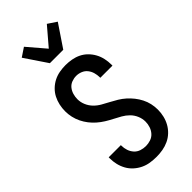

<svg xmlns="http://www.w3.org/2000/svg" viewBox="-308 -1048 1115 1115"><g transform="rotate(-45 250.0 -490.5)"><path d="M249 8Q223 8 197.5 4Q172 0 149 -11Q126 -22 106.5 -39.5Q87 -57 74.5 -79.5Q62 -102 56 -127Q50 -152 50 -178V-187H150V-182Q150 -162 156.5 -142.5Q163 -123 176.5 -108Q190 -93 209.5 -86.5Q229 -80 249 -80Q269 -80 288.5 -86.5Q308 -93 321.5 -108Q335 -123 341.5 -142.5Q348 -162 348 -182Q348 -207 338 -230.5Q328 -254 310.5 -271.5Q293 -289 271 -301.5Q249 -314 226.5 -325.5Q204 -337 183 -350Q162 -363 143 -379.5Q124 -396 108.5 -416Q93 -436 82 -458.5Q71 -481 65.5 -505.5Q60 -530 60 -555Q60 -580 65.5 -605Q71 -630 82.5 -652.5Q94 -675 112.5 -693Q131 -711 153.5 -722.5Q176 -734 201 -738.5Q226 -743 251 -743Q276 -743 301 -738.5Q326 -734 348.5 -723Q371 -712 389 -694Q407 -676 419 -654Q431 -632 436.5 -607Q442 -582 442 -557V-548H342V-553Q342 -572 336.5 -591Q331 -610 319 -625Q307 -640 288.5 -647.5Q270 -655 251 -655Q232 -655 213.5 -648Q195 -641 183 -626Q171 -611 165.5 -592Q160 -573 160 -554Q160 -529 170 -505.5Q180 -482 197.5 -464Q215 -446 237 -433.5Q259 -421 281 -409.5Q303 -398 324.5 -385Q346 -372 364.5 -355.5Q383 -339 398.5 -319.5Q414 -300 425.5 -277.5Q437 -255 442.5 -230.5Q448 -206 448 -181Q448 -155 442 -129.5Q436 -104 423.5 -81.5Q411 -59 392 -41Q373 -23 349.5 -12Q326 -1 300.5 3.5Q275 8 249 8ZM195 -815 102 -953 156 -989 250 -879 344 -989 398 -953 305 -815Z"/></g></svg>

Font: Iosevka Term Curly Semibold
Style: Regular
Weight: 600
Designer: Belleve Invis
Foundry: Belleve Invis
Version: Version 32.3.0